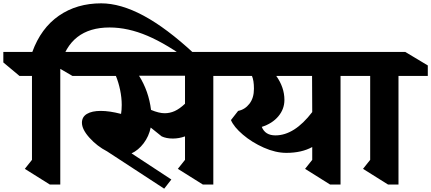

<svg xmlns="http://www.w3.org/2000/svg" viewBox="-79 -1098 2589 1153"><path d="M1087 -776 1067 -727Q924 -833 806.5 -883Q689 -933 579 -933Q340 -933 283 -702V10H220L70 -84L113 -138V-642H38L-59 -723V-786H115Q167 -929 274.5 -1003.5Q382 -1078 529 -1078H528Q645 -1078 783 -1004Q921 -930 1087 -776Z M1378 -642H1202V10H1139L989 -84L1032 -138V-279Q996 -266 959 -266Q920 -266 892 -279L826 -332Q815 -279 783.5 -237.5Q752 -196 711 -177L950 -20L907 35L564 -189Q504 -220 458.5 -270.5Q413 -321 413 -361Q413 -396 443 -414Q473 -432 526 -432Q579 -432 648 -414Q652 -437 652 -468Q652 -511 642.5 -557Q633 -603 617 -642H356L217 -723V-786H1243L1378 -705ZM756 -643Q814 -551 828 -438Q876 -418 910 -418Q941 -418 970 -431Q999 -444 1032 -475V-643Z M2142 -642H1966V10H1903L1753 -84L1796 -138V-215Q1732 -180 1641 -180Q1576 -180 1505 -211.5Q1434 -243 1379.5 -289.5Q1325 -336 1308 -377L1351 -432Q1392 -440 1419 -475Q1446 -510 1446 -565Q1446 -615 1434 -642H1306L1169 -723V-786H2007L2142 -705ZM1580 -642Q1629 -573 1629 -498Q1629 -443 1592.5 -399.5Q1556 -356 1493 -336Q1513 -285 1575 -285Q1689 -285 1796 -425L1795 -642Z M2314 -642V10H2251L2101 -84L2144 -138V-642H2107L1972 -723V-786H2355L2490 -705V-642Z"/></svg>

Font: Inknut Antiqua
Style: Bold
Weight: 700
Designer: Claus Eggers Sørensen
Foundry: Claus Eggers Sørensen
Version: Version 1.003; ttfautohint (v1.8.2) -l 8 -r 50 -G 200 -x 14 